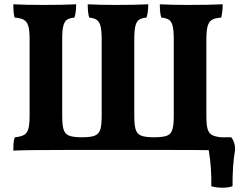

<svg xmlns="http://www.w3.org/2000/svg" viewBox="-20 -699 1154 895"><path d="M1064 169Q1046 176 1016 176Q987 176 965 169Q967 86 953 1Q910 0 761 0H294Q102 0 42 3Q42 -14 43 -30Q44 -46 49 -59Q78 -62 92 -70Q106 -78 112 -98Q118 -118 118 -159V-516Q118 -557 112 -577.5Q106 -598 91.5 -606.5Q77 -615 48 -617Q42 -638 42 -679Q94 -676 186 -676Q275 -676 335 -679Q335 -641 327 -617Q303 -615 291.5 -606.5Q280 -598 275 -577.5Q270 -557 270 -516V-159Q270 -119 275.5 -98.5Q281 -78 297 -69Q316 -59 362 -59Q408 -59 427 -69Q443 -78 448.5 -98.5Q454 -119 454 -159V-516Q454 -557 448.5 -577.5Q443 -598 431 -606.5Q419 -615 396 -617Q389 -637 389 -679Q441 -676 522 -676Q611 -676 671 -679Q671 -641 663 -617Q639 -615 627.5 -606.5Q616 -598 611 -577.5Q606 -557 606 -516V-159Q606 -119 611.5 -98.5Q617 -78 633 -69Q652 -59 698 -59Q744 -59 764 -69Q779 -78 784.5 -98.5Q790 -119 790 -159V-516Q790 -557 785 -577.5Q780 -598 768 -606.5Q756 -615 732 -617Q725 -637 725 -679Q778 -676 858 -676Q956 -676 1018 -679Q1018 -643 1011 -617Q982 -615 968 -606.5Q954 -598 948 -577.5Q942 -557 942 -516V-159Q942 -118 947.5 -98.5Q953 -79 967 -70.5Q981 -62 1011 -59H1058Q1076 -37 1076 -2Q1063 74 1064 169Z"/></svg>

Font: Vollkorn SC
Style: Bold
Weight: 700
Designer: Friedrich Althausen
Foundry: Friedrich Althausen
Version: Version 4.015